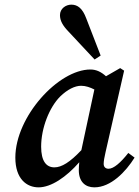

<svg xmlns="http://www.w3.org/2000/svg" viewBox="-20 -792 599 826"><path d="M386 14C457 14 521 -53 559 -114L532 -134C499 -92 469 -66 447 -66C435 -66 426 -73 426 -87C426 -98 429 -116 434 -137L514 -488L497 -499L436 -464C416 -482 395 -493 369 -493C231 -493 46 -290 46 -114C46 -22 95 14 146 14C200 14 265 -30 321 -94C320 -83 319 -72 319 -60C319 -10 347 14 386 14ZM157 -161C157 -241 192 -330 239 -377C270 -407 302 -423 329 -423C349 -423 368 -416 386 -407L330 -146C281 -94 245 -72 214 -72C179 -72 157 -99 157 -161ZM413 -553C392 -606 372 -660 351 -713C335 -756 314 -772 287 -772C263 -772 238 -755 238 -727C238 -703 250 -682 273 -658C311 -617 349 -577 387 -536Z"/></svg>

Font: Source Serif Pro Semibold
Style: Italic
Weight: 600
Italic angle: -12°
Designer: Frank Grießhammer
Foundry: Adobe Systems Incorporated
Version: Version 3.001;hotconv 1.0.111;makeotfexe 2.5.65597